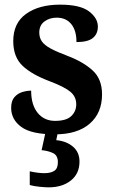

<svg xmlns="http://www.w3.org/2000/svg" viewBox="-20 -568 494 826"><path d="M216 10Q115 10 71.5 -22Q28 -54 28 -104Q28 -134 42 -150Q56 -166 76 -172Q96 -178 114 -178Q114 -117 142 -82.5Q170 -48 217 -48Q265 -48 286.5 -68.5Q308 -89 308 -119Q308 -152 283 -173Q258 -194 195 -218Q117 -247 77 -285Q37 -323 37 -391Q37 -469 92.5 -508.5Q148 -548 238 -548Q325 -548 363 -519Q401 -490 401 -454Q401 -422 379.5 -404.5Q358 -387 309 -387Q309 -437 286.5 -464.5Q264 -492 224 -492Q193 -492 171 -475.5Q149 -459 149 -428Q149 -406 160 -390Q171 -374 197.5 -359.5Q224 -345 272 -327Q338 -302 378.5 -265Q419 -228 419 -162Q419 -82 366 -36Q313 10 216 10ZM189 238Q175 238 150 235.5Q125 233 108 228V169Q144 177 171 177Q198 177 213.5 167Q229 157 229 130Q229 101 209 91Q189 81 159 78L178 -9H231L222 35Q266 39 294 63Q322 87 322 127Q322 179 285 208.5Q248 238 189 238Z"/></svg>

Font: Noto Serif Tamil SemiCondensed
Style: Bold Italic
Weight: 700
Width: 4
Italic angle: -12°
Designer: Indian Type Foundry, Tom Grace, and the Monotype Design Team
Foundry: Monotype Imaging Inc.
Version: Version 2.003; ttfautohint (v1.8.4.7-5d5b)